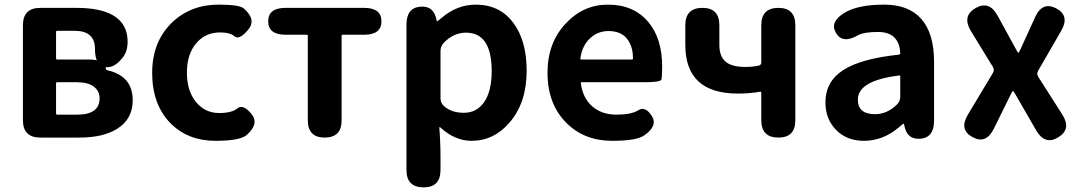

<svg xmlns="http://www.w3.org/2000/svg" viewBox="-20 -594 4686 829"><path d="M154 0Q79 0 79 -75V-485Q79 -560 154 -560H311Q412 -560 468 -528Q531 -491 531 -414Q531 -373 511 -347Q472 -296 431 -305Q390 -313 390 -383Q390 -461 302 -461H227Q222 -461 222 -456V-342Q222 -337 227 -337H362Q437 -337 437 -297Q437 -292 446 -290Q553 -265 553 -161Q553 -80 486 -38Q426 0 323 0ZM222 -104Q222 -99 227 -99H314Q410 -99 410 -170Q410 -201 385 -220Q360 -239 311 -239H227Q222 -239 222 -234Z M910 14Q791 14 715 -63Q637 -144 637 -279Q637 -414 723 -497Q804 -574 923 -574Q1013 -574 1032 -558Q1089 -509 1051 -465Q1013 -420 993 -437Q973 -454 931 -454Q866 -454 826.5 -406.5Q787 -359 787 -280.5Q787 -202 826 -154Q865 -106 926 -106Q981 -106 1005 -126Q1029 -146 1065 -103Q1101 -60 1045 -11Q1016 14 910 14Z M1382 0Q1309 0 1309 -75V-439Q1309 -444 1304 -444H1213Q1138 -444 1138 -502Q1138 -560 1213 -560H1552Q1627 -560 1627 -502Q1627 -444 1552 -444H1460Q1455 -444 1455 -439V-75Q1455 0 1382 0Z M1809 215Q1735 215 1735 140V-487Q1735 -560 1794 -565Q1853 -571 1865 -507Q1866 -502 1867.5 -502Q1869 -502 1887 -517Q1954 -574 2034 -574Q2137 -574 2195.5 -496.5Q2254 -419 2254 -289Q2254 -151 2181 -66Q2113 14 2016 14Q1944 14 1881 -44Q1877 -47 1877 -42L1880 6Q1882 45 1882 84V140Q1882 215 1809 215ZM2069 -151Q2103 -199 2103 -287Q2103 -453 1992 -453Q1939 -453 1897 -410Q1882 -395 1882 -374V-169Q1882 -149 1897 -136Q1929 -107 1983 -107Q2037 -107 2069 -151Z M2623 14Q2502 14 2425 -64Q2344 -145 2344 -280Q2344 -411 2425 -495Q2500 -574 2605 -574Q2717 -574 2780 -498Q2839 -427 2839 -307Q2839 -262 2835.5 -250.5Q2832 -239 2764 -239H2492Q2487 -239 2488 -234Q2496 -171 2537 -135Q2578 -99 2642 -99Q2706 -99 2736 -118Q2766 -137 2794 -94Q2822 -51 2761 -9Q2728 14 2623 14ZM2486 -342Q2485 -337 2490 -337H2708Q2713 -337 2713 -342Q2713 -395 2686.5 -427.5Q2660 -460 2607 -460Q2561 -460 2527 -428Q2493 -396 2486 -342Z M3341 0Q3267 0 3267 -75V-194Q3267 -199 3262 -198Q3219 -190 3166 -190Q2939 -190 2939 -400V-485Q2939 -560 3013 -560Q3086 -560 3086 -485V-400Q3086 -351 3112.5 -328Q3139 -305 3197 -305Q3233 -305 3257 -311Q3267 -314 3267 -324V-485Q3267 -560 3341 -560Q3414 -560 3414 -485V-75Q3414 0 3341 0Z M3710 14Q3636 14 3590 -33Q3544 -80 3544 -152Q3544 -242 3621 -291.5Q3698 -341 3861 -358Q3867 -359 3867 -365Q3862 -456 3771 -456Q3709 -456 3683 -441Q3618 -404 3590 -451Q3561 -498 3625 -538Q3683 -574 3798 -574Q3904 -574 3958.5 -511.5Q4013 -449 4013 -327V-73Q4013 0 3954 5Q3895 10 3884 -55Q3883 -60 3881 -60Q3879 -60 3862 -45Q3793 14 3710 14ZM3758 -101Q3810 -101 3852 -142Q3867 -156 3867 -177V-264Q3867 -269 3862 -268Q3684 -246 3684 -164Q3684 -101 3758 -101Z M4179 -2Q4120 -34 4159 -99L4267 -279Q4275 -292 4267 -305L4172 -460Q4133 -525 4192 -559Q4251 -593 4287 -527L4368 -379Q4375 -366 4377 -366Q4379 -366 4385 -379L4449 -519Q4480 -589 4540 -558Q4600 -527 4562 -461L4462 -288Q4455 -275 4463 -262L4567 -99Q4607 -36 4549 -1Q4492 34 4454 -31L4364 -187Q4356 -201 4353.5 -201Q4351 -201 4345 -188L4271 -38Q4237 30 4179 -2Z"/></svg>

Font: Resource Han Rounded KR
Style: Bold
Weight: 700
Designer: Cyano Hao (round all glyphs); Ryoko NISHIZUKA 西塚涼子 (kana, bopomofo & ideographs); Paul D. Hunt (Latin, Greek & Cyrillic)
Foundry: Cyano Hao
Version: 0.990